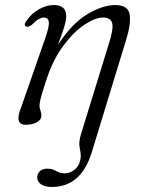

<svg xmlns="http://www.w3.org/2000/svg" viewBox="-20 -486 576 761"><path d="M342.5 121.5Q300 255 185.5 255Q157 255 142.2 244.2Q127.5 233.5 127.5 217Q127.5 203 137.8 192.8Q148 182.5 167.5 182.5Q188 182.5 202.5 191.8Q217 201 237 201Q259.5 201 278.2 184.2Q297 167.5 300 137Q300.5 119 295.8 98.5Q291 78 301.5 44L412.5 -316Q430.5 -373 424.5 -394.8Q418.5 -416.5 388.5 -416.5Q357.5 -416.5 314.5 -388Q271.5 -359.5 229.8 -303Q188 -246.5 161.5 -162.5Q145.5 -113.5 141 -95Q136.5 -76.5 136.5 -66.5Q136.5 -58 140.2 -48.5Q144 -39 144 -27.5Q144 -11.5 126.2 -1.5Q108.5 8.5 81 8.5Q35 8.5 65 -64L159 -333.5Q176 -382 173.5 -399.2Q171 -416.5 153 -416.5Q144.5 -416.5 133.2 -410.2Q122 -404 106 -387.5Q91.5 -377.5 84 -380.5Q72.5 -387 84 -402Q103.5 -432 133.8 -449Q164 -466 193 -466Q242.5 -466 242.5 -422.5Q242.5 -404.5 233.5 -376Q224.5 -347.5 209.5 -308Q266 -394.5 327 -430.2Q388 -466 436 -466Q488 -466 494 -428.5Q500 -391 478.5 -323.5Z"/></svg>

Font: Fraunces 9pt Light
Style: Italic
Weight: 300
Italic angle: -16°
Version: Version 1.000;[0bf87f6ff]